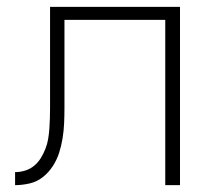

<svg xmlns="http://www.w3.org/2000/svg" viewBox="-20 -540 640 560"><path d="M24 0V-38Q39 -38 53.5 -42.5Q68 -47 79.5 -56.5Q91 -66 99 -79Q107 -92 112.5 -106Q118 -120 120.5 -135Q123 -150 124 -165Q125 -180 125.5 -195Q126 -210 126 -225Q126 -239 126 -253Q126 -267 126 -281V-520H505V0H462V-482H168V-281Q168 -277 168 -273.5Q168 -270 168 -267Q168 -245 168 -223.5Q168 -202 167 -180Q166 -158 162.5 -136.5Q159 -115 152.5 -94.5Q146 -74 134 -55.5Q122 -37 105 -23.5Q88 -10 66.5 -5Q45 0 24 0Z"/></svg>

Font: Iosevka SS04 XLt Ex
Style: Regular
Weight: 200
Width: 7
Monospace: yes
Designer: Belleve Invis
Foundry: Belleve Invis
Version: Version 19.0.0; ttfautohint (v1.8.4)